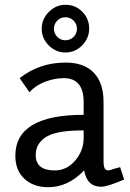

<svg xmlns="http://www.w3.org/2000/svg" viewBox="-20 -770 544 801"><path d="M498 -21Q428 9 402 9Q343 9 331 -59Q264 11 181 11Q120 11 82 -24Q44 -59 44 -120Q44 -291 329 -291V-344Q329 -444 246 -444Q207 -444 167 -428.5Q127 -413 103 -385L62 -444Q145 -509 253 -509Q331 -509 371.5 -466.5Q412 -424 412 -345V-97Q412 -77 416.5 -68Q421 -59 434 -59Q438 -61 442 -61L456 -66L472 -70Q480 -72 481 -73ZM129 -123Q129 -59 208 -59Q259 -59 294 -100.5Q329 -142 329 -194V-226Q221 -226 178 -202Q158 -192 143.5 -172Q129 -152 129 -123ZM183.5 -580.5Q154 -610 154 -650Q154 -690 183.5 -720Q213 -750 254 -750Q295 -750 323.5 -721Q352 -692 352 -651Q352 -610 322.5 -580.5Q293 -551 253 -551Q213 -551 183.5 -580.5ZM219 -684Q205 -670 205 -650Q205 -630 219 -616Q233 -602 253 -602Q273 -602 287 -616Q301 -630 301 -650Q301 -670 287 -684Q273 -698 253 -698Q233 -698 219 -684Z"/></svg>

Font: Rosario
Style: Regular
Weight: 400
Designer: Hector Gatti
Foundry: Omnibus-Type
Version: Version 1.002